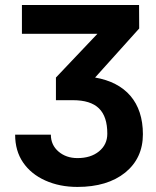

<svg xmlns="http://www.w3.org/2000/svg" viewBox="-20 -548 619 761"><path d="M201.7 -240.7V-150.9H268.6C362.8 -150.9 405.3 -108.4 405.3 -18.1C405.3 10.7 394.5 33.7 372.6 51.8C350.6 69.8 322.3 78.6 287.1 78.6C256.8 78.6 231.9 69.8 211.9 52.7C191.9 35.6 181.6 13.2 181.6 -14.2H40C40 28.3 50.3 64.9 71.3 95.7C92.3 126.5 121.6 150.4 159.7 167.5C197.8 184.6 240.2 192.9 287.1 192.9C366.2 192.9 429.2 173.8 476.1 136.2C522.9 98.1 546.4 47.4 546.4 -16.1C546.4 -142.6 478 -219.7 356.9 -240.7L531.7 -435.1L531.2 -528.3H66.9V-414.1H366.2Z"/></svg>

Font: Roboto
Style: Bold
Weight: 700
Designer: Google
Version: Version 2.137; 2017